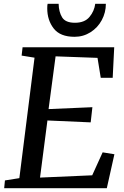

<svg xmlns="http://www.w3.org/2000/svg" viewBox="-20 -992 651 1012"><path d="M582 -743 574 -582H511L494 -687L273 -695L236 -417L467 -427L458 -347L230 -357L191 -56L466 -68L521 -189L583 -179L543 0H2L6 -41L82 -53L162 -688L94 -699L99 -743ZM229 -948Q229 -965 231 -972H289Q290 -929 307.5 -900.5Q325 -872 375 -872Q426 -872 451.5 -902.5Q477 -933 482 -972H538Q538 -926 516.5 -886Q495 -846 457 -822Q419 -798 373 -798Q297 -798 263 -842Q229 -886 229 -948Z"/></svg>

Font: Koeln Type Serif
Style: Italic
Weight: 400
Italic angle: -8°
Designer: Eben Sorkin
Foundry: Eben Sorkin
Version: Version 2.002